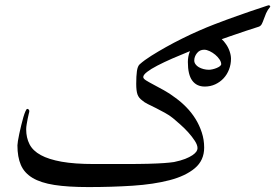

<svg xmlns="http://www.w3.org/2000/svg" viewBox="-20 -639 1073 748"><path d="M841.8 -389.2Q841.8 -397.5 835.2 -407.5Q828.6 -417.5 818.6 -425.8Q808.6 -434.1 796.9 -439.7Q785.2 -445.3 775.4 -445.3Q757.8 -445.3 747.3 -431.9Q736.8 -418.5 736.8 -403.3Q736.8 -395.5 741.7 -388.7Q746.6 -381.8 754.6 -377.2Q762.7 -372.6 772.9 -369.9Q783.2 -367.2 793.9 -367.2Q799.8 -367.2 808.3 -369.1Q816.9 -371.1 824.5 -374.3Q832 -377.4 836.9 -381.3Q841.8 -385.3 841.8 -389.2ZM879.9 -410.2Q879.9 -388.2 872.3 -368.4Q864.7 -348.6 851.1 -334Q837.4 -319.3 818.6 -310.5Q799.8 -301.8 777.8 -301.8Q746.1 -301.8 729 -325Q711.9 -348.1 711.9 -397.5Q711.9 -418 718.8 -436.5L720.2 -439.9L651.4 -411.1Q618.2 -396.5 592.8 -383.3Q567.4 -370.1 552.7 -358.6Q538.1 -347.2 538.1 -338.9Q538.1 -332.5 549.1 -325.7Q560.1 -318.8 577.6 -309.6L618.2 -287.6Q640.6 -275.4 663.6 -257.8Q685.5 -242.2 705.8 -221.4Q726.1 -200.7 741.5 -176Q756.8 -151.4 766.1 -123Q775.4 -94.7 775.4 -64Q775.4 -14.2 739 16.4Q702.6 46.9 640.6 63Q578.6 79.1 497.1 84.5Q415.5 89.8 324.7 89.8Q244.6 89.8 191.7 81.5Q138.7 73.2 106.7 54Q74.7 34.7 61.3 3.7Q47.9 -27.3 47.9 -72.8Q47.9 -77.1 49.8 -89.8Q51.8 -102.5 55.2 -118.2Q58.6 -133.8 62.7 -150.9Q66.9 -168 71 -182.4Q75.2 -196.8 79.3 -205.8Q83.5 -214.8 85.9 -214.8Q89.4 -214.8 91.8 -212.2Q94.2 -209.5 94.2 -206.1Q94.2 -203.1 92 -195.3Q89.8 -187.5 87.9 -176.8L84 -155.3Q82 -144 82 -135.3Q82 -102.5 95 -77.1Q107.9 -51.8 138.7 -34.9Q169.4 -18.1 220 -9Q270.5 0 345.2 0H469.7Q522 0 558.6 -1Q595.2 -2 618.9 -3.7Q642.6 -5.4 658.2 -7.8Q684.1 -13.2 701.4 -20Q718.8 -26.9 729.5 -34.2Q740.2 -41.5 744.9 -48.3Q749.5 -55.2 749.5 -61.5Q749.5 -74.2 739 -90.3Q728.5 -106.4 713.9 -122.8Q699.2 -139.2 682.6 -153.8L653.8 -178.7Q640.1 -189.9 622.1 -199.7Q605.5 -209 587.9 -217.8L556.2 -233.4Q541.5 -240.7 534.2 -247.6Q520.5 -257.3 515.6 -271.2Q510.7 -285.2 510.7 -312.5Q510.7 -342.8 513.4 -361.8Q516.1 -380.9 523.9 -388.2Q542.5 -404.8 569.3 -421.6Q596.2 -438.5 626.7 -455.6Q657.2 -472.7 690.2 -489Q723.1 -505.4 754.9 -519.3Q786.6 -533.2 814.5 -543.9L863.8 -562.5L903.3 -576.7L956.1 -595.2L1004.4 -611.3Q1025.4 -618.7 1027.8 -618.7Q1029.8 -618.7 1030.5 -616.9Q1031.2 -615.2 1033.2 -613.3Q1022.5 -600.6 1016.8 -587.6Q1011.2 -574.7 1007.6 -564Q1003.9 -553.2 1000 -545.7Q996.1 -538.1 988.8 -535.2Q967.8 -528.8 937.5 -518.6L871.6 -496.1L843.8 -486.3Q852.1 -479 858.4 -469.7Q868.7 -456.1 874.3 -439.9Q879.9 -423.8 879.9 -410.2Z"/></svg>

Font: Simplified Naskh
Style: Regular
Weight: 400
Designer: SIL International
Foundry: Arabeyes
Version: 1.02_alpha